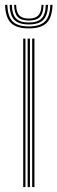

<svg xmlns="http://www.w3.org/2000/svg" viewBox="-36 -756 232 776"><path d="M94 0V-600H103.2V0ZM57.8 0V-600H66.8V0ZM75.8 0V-600H85V0ZM80.5 -641.2Q30.5 -641.2 8.2 -663.4Q-14 -685.5 -15.5 -736.2H-6.2Q-5 -689.5 15.1 -669.4Q35.2 -649.2 80.5 -649.2Q125.5 -649.2 145.8 -669.4Q166 -689.5 167.2 -736.2H176.2Q174.8 -685.5 152.5 -663.4Q130.2 -641.2 80.5 -641.2ZM80.5 -657.2Q40 -657.2 22 -675.6Q4 -694 2.8 -736.2H12Q12.8 -698 28.8 -681.5Q44.8 -665 80.5 -665Q116.2 -665 132.2 -681.5Q148.2 -698 149 -736.2H158.2Q157 -694 138.9 -675.6Q120.8 -657.2 80.5 -657.2ZM80.5 -673Q49.5 -673 35.6 -687.6Q21.8 -702.2 21 -736.2H29.2Q29.8 -706.8 41.9 -693.9Q54 -681 80.5 -681Q107 -681 119.1 -693.9Q131.2 -706.8 131.8 -736.2H140Q139 -702.2 125.4 -687.6Q111.8 -673 80.5 -673Z"/></svg>

Font: Big Shoulders Inline Display Thin Light
Style: Regular
Weight: 300
Version: Version 2.002